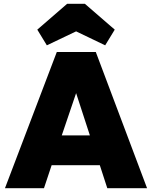

<svg xmlns="http://www.w3.org/2000/svg" viewBox="-20 -984 795 1004"><path d="M6 0H210L250 -120H502L541 0H749L481 -712H277ZM175 -829 225 -747 378 -820 530 -747 580 -829 424 -964H331ZM303 -276 378 -497 450 -276Z"/></svg>

Font: MV Cash Black
Style: Regular
Weight: 900
Designer: Rodrigo Fuenzalida
Foundry: fragTYPE
Version: Version 1.100;Glyphs 3.1.2 (3151)